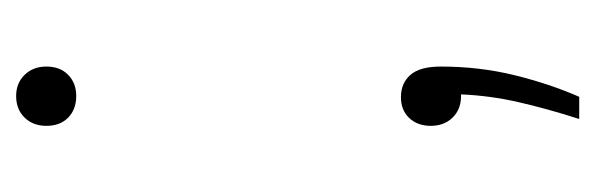

<svg xmlns="http://www.w3.org/2000/svg" viewBox="-270 -316 738 238"><g transform="rotate(-90 99.0 -197.0)"><path d="M70.5 152Q83.5 111.5 91.5 76.2Q99.5 41 101 5.5H99Q82.5 5.5 72.2 -5Q62 -15.5 62 -32Q62 -48.5 71.8 -58.8Q81.5 -69 97.5 -69Q115 -69 125.2 -57.2Q135.5 -45.5 135.5 -19.5Q135.5 28 124.8 71.8Q114 115.5 98 152ZM99 -471.5Q82.5 -471.5 72.2 -481.5Q62 -491.5 62 -508.5Q62 -525 72.2 -535.5Q82.5 -546 99 -546Q115 -546 125.2 -535.5Q135.5 -525 135.5 -508.5Q135.5 -491.5 125.2 -481.5Q115 -471.5 99 -471.5Z"/></g></svg>

Font: Encode Sans SemiCondensed SemiCondensed ExtraLight
Style: Regular
Weight: 200
Width: 4
Designer: Multiple Designers
Foundry: Impallari Type
Version: Version 3.000; ttfautohint (v1.8.3) -l 8 -r 50 -G 200 -x 14 